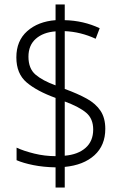

<svg xmlns="http://www.w3.org/2000/svg" viewBox="-20 -872 553 857"><path d="M228 -125Q174 -126 129 -135Q84 -144 54 -157V-213Q86 -198 133 -186.5Q180 -175 228 -175V-435Q145 -465 99 -504Q53 -543 53 -616Q53 -690 101.5 -733Q150 -776 228 -782V-852H269V-782Q353 -780 425 -746L407 -699Q340 -730 269 -733V-475Q327 -454 367.5 -431.5Q408 -409 429 -377Q450 -345 450 -297Q450 -223 401.5 -179Q353 -135 269 -127V-35H228ZM228 -732Q173 -728 140 -699Q107 -670 107 -619Q107 -566 138.5 -539Q170 -512 228 -491ZM269 -177Q328 -182 362 -212Q396 -242 396 -294Q396 -342 365 -368.5Q334 -395 269 -419Z"/></svg>

Font: Noto Sans Telugu UI SemiCondensed Light
Style: Regular
Weight: 300
Width: 4
Designer: Jelle Bosma - Monotype Design Team
Foundry: Monotype Imaging Inc.
Version: Version 2.005; ttfautohint (v1.8.4.7-5d5b)